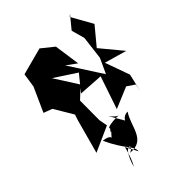

<svg xmlns="http://www.w3.org/2000/svg" viewBox="-306 -889 1373 1373"><g transform="rotate(-45 381.0 -202.0)"><path d="M629 0 661 -139 594 -326 762 -278 627 -441 738 -575 648 -735 667 -752 588 -656 616 -555 594 -376 490 -151 562 -231 380 -513 456 -458 428 -655 336 -729 129 -674 113 -567 30 -383 96 -358 181 -215 166 -170 96 87 288 1 276 -63 277 -260 361 -339 248 -516 413 -408 318 -291 504 -279 420 -31 582 -99 641 -59ZM269 201C284 139 255 283 214 348C264 163 343 226 266 257C416 272 399 128 462 36C394 35 382 120 420 96L341 -40C405 48 442 -10 301 17L273 52C375 113 275 -37 288 44C163 172 331 73 189 58C263 219 323 240 317 293Z"/></g></svg>

Font: Asimov Silicon
Style: Regular
Weight: 400
Designer: Google
Version: Version 2.000980; 2014